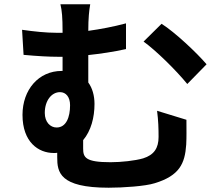

<svg xmlns="http://www.w3.org/2000/svg" viewBox="-20 -826 1040 896"><path d="M83 -687 90 -570C155 -564 209 -561 252 -561H272V-495H268C160 -495 85 -407 85 -290C85 -163 159 -112 231 -112C236 -112 242 -112 247 -113V-92C247 -23 257 50 487 50C554 50 658 43 702 29C817 -6 843 -62 849 -151C851 -192 850 -211 850 -267L713 -309C719 -263 720 -226 720 -187C720 -135 699 -103 648 -87C610 -76 546 -69 496 -69C379 -69 368 -91 368 -133V-172C405 -216 421 -278 421 -341C421 -380 411 -415 392 -441V-569C448 -575 510 -584 568 -597V-717C508 -701 449 -690 392 -682C392 -742 396 -777 401 -806H262C269 -777 272 -744 272 -681V-673H243C196 -673 138 -679 83 -687ZM650 -632C707 -591 800 -500 854 -434L944 -526C899 -579 796 -676 734 -715ZM260 -396C288 -396 307 -373 307 -335C307 -279 289 -231 244 -231C215 -231 189 -256 189 -299C189 -357 221 -396 260 -396Z"/></svg>

Font: Noto Sans KR Bold
Style: Regular
Weight: 700
Designer: Ryoko NISHIZUKA  (kana & ideographs); Paul D. Hunt (Latin, Greek & Cyrillic); Wenlong ZHANG  (bopomofo); Sandoll Communi
Foundry: Adobe Systems Incorporated
Version: Version 1.004;PS 1.004;hotconv 1.0.82;makeotf.lib2.5.63406